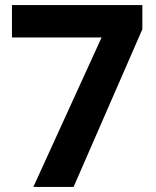

<svg xmlns="http://www.w3.org/2000/svg" viewBox="-20 -734 612 754"><path d="M111 0 379 -587H27V-714H539V-619L269 0Z"/></svg>

Font: BC Sans
Style: Bold
Weight: 700
Designer: Monotype Design Team
Province of B.C.
Foundry: Monotype Imaging Inc.
Version: Version 2.000;GOOG;noto-source:20170915:90ef993387c0